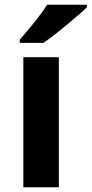

<svg xmlns="http://www.w3.org/2000/svg" viewBox="-20 -786 385 806"><path d="M227 0H78V-546H227ZM345 -766V-756Q331 -742 308 -722Q285 -702 258.5 -680Q232 -658 206.5 -638.5Q181 -619 162 -606H63V-619Q79 -638 100.5 -663.5Q122 -689 143 -716.5Q164 -744 178 -766Z"/></svg>

Font: Noto IKEA Simplified Chinese
Style: Bold
Weight: 700
Designer: Monotype Design Team
Foundry: Monotype Imaging Inc.
Version: Version 1.100